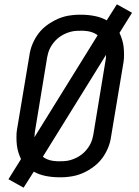

<svg xmlns="http://www.w3.org/2000/svg" viewBox="-20 -811 640 887"><path d="M89 56 19 17 77 -76Q70 -91 65 -107Q60 -123 58 -140Q56 -157 56 -177Q56 -197 58 -209L115 -550Q117 -566 121 -581Q125 -596 131.5 -611Q138 -626 147 -640.5Q156 -655 167 -667.5Q178 -680 191.5 -690.5Q205 -701 219.5 -709.5Q234 -718 249 -724.5Q264 -731 279.5 -735Q295 -739 313.5 -741Q332 -743 342 -743H355Q387 -743 417.5 -737Q448 -731 473 -717L520 -791L590 -752L532 -659Q539 -644 544 -628Q549 -612 551 -595Q553 -578 553 -558Q553 -538 551 -526L494 -185Q492 -169 488 -154Q484 -139 477.5 -124Q471 -109 462 -94.5Q453 -80 442 -67.5Q431 -55 417.5 -44.5Q404 -34 390 -25.5Q376 -17 360.5 -10.5Q345 -4 329.5 0Q314 4 295.5 6Q277 8 267 8H254Q222 8 191.5 2Q161 -4 136 -18ZM139 -177 431 -648Q425 -653 417 -657Q409 -661 400.5 -663.5Q392 -666 381.5 -667.5Q371 -669 365 -669H355Q345 -669 334.5 -668.5Q324 -668 314 -666Q304 -664 293 -660Q282 -656 272.5 -651Q263 -646 253.5 -639Q244 -632 236.5 -624Q229 -616 222.5 -607Q216 -598 211 -588Q206 -578 202.5 -566Q199 -554 198 -547L143 -213Q141 -204 140.5 -195Q140 -186 139 -177ZM245 -66H254Q264 -66 274.5 -66.5Q285 -67 295 -69Q305 -71 316 -75Q327 -79 336.5 -84Q346 -89 355.5 -96Q365 -103 372.5 -111Q380 -119 386.5 -128Q393 -137 398 -147Q403 -157 406.5 -169Q410 -181 411 -188L466 -522Q468 -531 469 -540Q470 -549 470 -558L178 -87Q184 -82 192 -78Q200 -74 208.5 -71.5Q217 -69 227.5 -67.5Q238 -66 245 -66Z"/></svg>

Font: Iosevka Aile Oblique
Style: Regular
Weight: 400
Italic angle: -9°
Designer: Belleve Invis
Foundry: Belleve Invis
Version: Version 31.1.0; ttfautohint (v1.8.4)